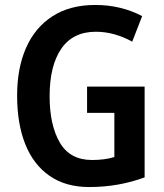

<svg xmlns="http://www.w3.org/2000/svg" viewBox="-20 -744 662 774"><path d="M331 -395H563V-29Q512 -10 456 0Q400 10 339 10Q245 10 180 -35Q115 -80 82 -162.5Q49 -245 49 -359Q49 -469 85 -551Q121 -633 191.5 -678.5Q262 -724 364 -724Q418 -724 466 -712Q514 -700 553 -679L513 -576Q479 -595 442 -605.5Q405 -616 366 -616Q274 -616 227 -547.5Q180 -479 180 -356Q180 -240 221 -169.5Q262 -99 351 -99Q377 -99 399.5 -102Q422 -105 441 -111V-289H331Z"/></svg>

Font: Noto Sans Bengali Condensed SemiBold
Style: Regular
Weight: 600
Width: 3
Designer: Joana Ranito - Universal Thirst; Jelle Bosma - Monotype Design Team
Foundry: Universal Thirst ehf.
Version: Version 3.000; ttfautohint (v1.8.4.7-5d5b)